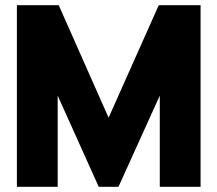

<svg xmlns="http://www.w3.org/2000/svg" viewBox="-20 -719 837 739"><path d="M45 -699H206L398 -266L591 -699H752V0H595V-351L436 0H360L202 -351V0H45Z"/></svg>

Font: Readiness
Style: Bold
Weight: 700
Designer: Katatrad Team
Foundry: CadsonDemak
Version: Version 1.00;January 16, 2020;FontCreator 12.0.0.2550 64-bit